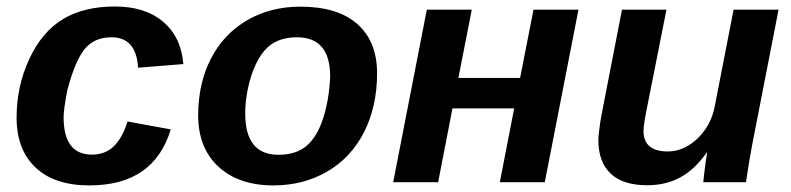

<svg xmlns="http://www.w3.org/2000/svg" viewBox="-20 -558 2422 588"><path d="M261.7 -84.5Q302.2 -84.5 328.6 -110.1Q355 -135.7 370.6 -186L502.9 -161.6Q451.2 9.8 253.9 9.8Q146.5 9.8 88.6 -45.2Q30.8 -100.1 30.8 -197.8Q30.8 -293.5 69.3 -376.5Q107.9 -460 172.1 -499Q236.3 -538.1 332 -538.1Q424.3 -538.1 479.5 -491.5Q534.7 -444.8 541.5 -361.8L402.8 -350.6Q397.5 -443.8 321.3 -443.8Q269 -443.8 239.5 -408Q210 -372.1 186 -280.8Q174.8 -223.1 174.8 -198.7Q174.8 -84.5 261.7 -84.5Z M1134.8 -333.5Q1134.8 -232.4 1095.2 -153.8Q1055.2 -75.2 982.2 -32.7Q909.2 9.8 817.4 9.8Q710.9 9.8 648.9 -47.6Q586.9 -105 586.9 -204.6Q586.9 -302.7 626 -378.4Q665 -454.1 736.6 -495.8Q808.1 -537.6 899.9 -537.6Q1014.6 -537.6 1074.7 -484.1Q1134.8 -430.7 1134.8 -333.5ZM991.2 -323.2Q991.2 -443.8 889.6 -443.8Q834.5 -443.8 801.3 -414.6Q779.3 -395 763.4 -361.1Q747.6 -327.1 739.3 -287.4Q731 -247.6 731 -210.4Q731 -84 832.5 -84Q887.2 -84 919.4 -111.8Q951.2 -139.2 969.5 -195.3Q987.8 -251.5 991.2 -323.2Z M1365.7 -226.1 1321.8 0H1184.1L1287.1 -528.3H1424.8L1383.8 -319.3H1572.8L1613.8 -528.3H1751.5L1648.4 0H1510.7L1554.7 -226.1Z M2144 -90.3Q2106.9 -38.1 2062.7 -14.4Q2018.6 9.3 1961.9 9.3Q1887.7 9.3 1850.1 -26.4Q1812.5 -62 1812.5 -129.4Q1812.5 -137.7 1814.2 -153.1Q1815.9 -168.5 1818.4 -184.6Q1820.8 -200.7 1822.8 -209.5L1884.8 -528.3H2021L1963.4 -237.8Q1950.7 -176.8 1950.7 -157.2Q1950.7 -94.2 2024.9 -94.2Q2058.1 -94.2 2088.1 -112.3Q2118.2 -130.4 2139.9 -161.9Q2161.6 -193.4 2168.9 -232.4L2226.6 -528.3H2364.3L2283.2 -112.8Q2279.3 -93.3 2274.7 -65.2Q2270 -37.1 2264.6 0H2133.8Q2133.8 -2.9 2136 -21.7Q2138.2 -40.5 2141.1 -61.3Q2144 -82 2145.5 -90.3Z"/></svg>

Font: Arimo
Style: Bold Italic
Weight: 700
Italic angle: -12°
Designer: Steve Matteson
Foundry: Monotype Imaging Inc.
Version: Version 1.33